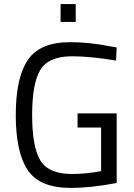

<svg xmlns="http://www.w3.org/2000/svg" viewBox="-20 -908 656 938"><path d="M359 -285V-354H550V-14Q424 10 325 10Q174 10 115.5 -77Q57 -164 57 -345.5Q57 -527 115.5 -614.5Q174 -702 323 -702Q416 -702 516 -682L550 -676L547 -612Q423 -633 332 -633Q217 -633 177 -566.5Q137 -500 137 -345.5Q137 -191 177 -124.5Q217 -58 331 -58Q401 -58 474 -72V-285ZM276 -801V-888H350V-801Z"/></svg>

Font: Titillium Web
Style: Regular
Weight: 400
Version: Version 1.002;PS 57.000;hotconv 1.0.70;makeotf.lib2.5.55311